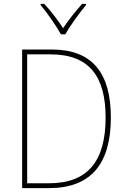

<svg xmlns="http://www.w3.org/2000/svg" viewBox="-20 -969 651 989"><path d="M294 -792H316C341 -836 388 -901 423 -943V-949H403C367 -909 332 -864 305 -824C279 -864 241 -914 208 -949H189V-943C221 -906 269 -837 294 -792ZM551 -364C551 -593 455 -714 247 -714H94V0H232C449 0 551 -125 551 -364ZM524 -363C524 -138 431 -25 233 -25H120V-689H240C442 -689 524 -573 524 -363Z"/></svg>

Font: Noto Sans Ethiopic SemiCondensed Thin
Style: Regular
Weight: 100
Width: 4
Designer: Monotype Design Team
Foundry: Monotype Imaging Inc.
Version: Version 2.102